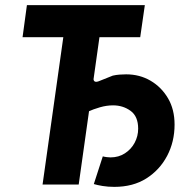

<svg xmlns="http://www.w3.org/2000/svg" viewBox="-20 -720 722 749"><path d="M426 9Q401 9 380 5.5Q359 2 346 -2L381 -110Q388 -108 397 -107Q406 -106 411 -106Q443 -106 467.5 -122Q492 -138 505.5 -163.5Q519 -189 519 -218Q519 -266 489.5 -287.5Q460 -309 421 -309Q396 -309 370 -301.5Q344 -294 322 -284L345 -416Q344 -406 349 -402.5Q354 -399 365 -403L420 -425Q433 -428 447 -429Q461 -430 472 -430Q525 -430 567.5 -405Q610 -380 635.5 -336.5Q661 -293 661 -234Q661 -167 632 -112Q603 -57 551 -24Q499 9 426 9ZM146 0 227 -575H68L85 -700H545L527 -575H368L287 0Z"/></svg>

Font: Finlandica SemiBold
Style: Italic
Weight: 600
Italic angle: -8°
Designer: Niklas Ekholm, Juho Hiilivirta, Jaakko Suomalainen
Foundry: Helsinki Type Studio
Version: Version 1.063